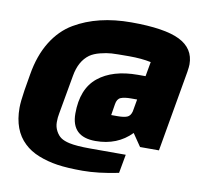

<svg xmlns="http://www.w3.org/2000/svg" viewBox="-83 -693 1033 950"><g transform="rotate(10 433.5 -217.5)"><path d="M492 -187 483 -131H514Q546 -131 562.5 -137.5Q579 -144 585 -167L596 -229H566Q532 -229 514 -221.5Q496 -214 492 -187ZM39 -176 53 -259Q69 -356 111.5 -425Q154 -494 217 -531Q334 -600 502 -600Q670 -600 745.5 -562.5Q821 -525 821 -445Q821 -433 817 -407L746 0H651L608 -63Q538 9 428 9Q307 9 307 -108Q307 -232 379.5 -291Q452 -350 579 -350H617L630 -423Q583 -433 519.5 -433Q456 -433 431.5 -431.5Q407 -430 375.5 -422Q344 -414 324 -400Q276 -365 263 -290L228 -93Q224 -74 224 -50Q224 -26 235 -5.5Q246 15 261.5 25.5Q277 36 304 42Q340 50 409 50H588L571 144Q468 165 391 165Q314 165 264 157.5Q214 150 169.5 132.5Q125 115 95 86Q30 25 30 -88Q30 -118 39 -176Z"/></g></svg>

Font: Changa One
Style: Italic
Weight: 400
Italic angle: -12°
Designer: Eduardo Rodriguez Tunni
Foundry: Eduardo Rodriguez Tunni
Version: Version 1.003